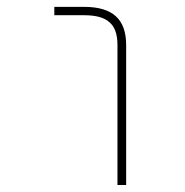

<svg xmlns="http://www.w3.org/2000/svg" viewBox="-20 -564 540 561"><path d="M323.2 -23.4V-432.6Q323.2 -479.5 299.8 -499Q277.3 -519.5 226.6 -519.5H138.7V-543.9H226.6Q288.1 -543.9 318.4 -516.6Q348.6 -489.3 348.6 -432.6V-23.4Z"/></svg>

Font: Mgen+ 1mn thin
Style: Regular
Weight: 100
Designer: [Source Han Sans]
Ryoko NISHIZUKA  (kana & ideographs); Paul D. Hunt (Latin, Greek & Cyrillic); Wenlong ZHANG  (bopomofo
Version: Version 1.059.20150602